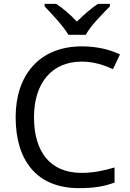

<svg xmlns="http://www.w3.org/2000/svg" viewBox="-20 -964 672 994"><path d="M334 -784H424C448 -829 511 -893 549 -931V-944H487C452 -921 414 -888 378 -852C345 -888 306 -921 271 -944H211V-931C247 -893 308 -829 334 -784ZM403 -645C467 -645 521 -626 565 -606L601 -682C547 -709 477 -724 404 -724C183 -724 61 -574 61 -358C61 -133 170 10 389 10C468 10 520 1 573 -19V-97C519 -81 464 -69 402 -69C238 -69 156 -180 156 -357C156 -536 250 -645 403 -645Z"/></svg>

Font: Noto Sans Mahajani
Style: Regular
Weight: 400
Designer: Monotype Design Team
Foundry: Monotype Imaging Inc.
Version: Version 2.003